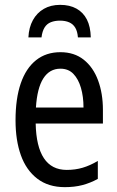

<svg xmlns="http://www.w3.org/2000/svg" viewBox="-20 -761 484 791"><path d="M229 -546Q286 -546 325 -515Q364 -484 384 -430Q404 -376 404 -308V-252H127Q129 -157 161 -109Q193 -61 255 -61Q290 -61 320.5 -70Q351 -79 383 -98V-24Q352 -7 319.5 1.5Q287 10 247 10Q179 10 133.5 -25Q88 -60 66 -121.5Q44 -183 44 -265Q44 -355 65.5 -417.5Q87 -480 128.5 -513Q170 -546 229 -546ZM229 -478Q184 -478 158.5 -438Q133 -398 128 -318H324Q324 -363 313.5 -399Q303 -435 282.5 -456.5Q262 -478 229 -478ZM228 -741Q267 -741 295 -725.5Q323 -710 338 -680.5Q353 -651 354 -607H301Q299 -632 290 -647Q281 -662 265 -669Q249 -676 227 -676Q206 -676 189.5 -669.5Q173 -663 163.5 -647.5Q154 -632 151 -607H97Q99 -648 115.5 -678Q132 -708 160.5 -724.5Q189 -741 228 -741Z"/></svg>

Font: Noto Sans Display Condensed
Style: Regular
Weight: 400
Width: 3
Designer: Monotype Design Team
Foundry: Monotype Imaging Inc.
Version: Version 2.003